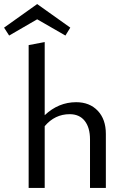

<svg xmlns="http://www.w3.org/2000/svg" viewBox="-60 -925 618 945"><path d="M262 -750 123 -830 -15 -750 -40 -789 123 -905 286 -789ZM315 -422Q381 -422 421 -380Q461 -338 461 -266V0H383V-239Q383 -297 357 -330Q331 -363 283 -363Q210 -363 160 -304V0H81V-703L160 -718V-358Q228 -422 315 -422Z"/></svg>

Font: EauTest Medium
Style: Regular
Weight: 500
Designer: Christian Thalmann (Catharsis Fonts)
Version: Version 0.001;PS 000.001;hotconv 1.0.88;makeotf.lib2.5.64775